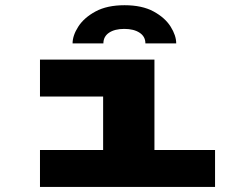

<svg xmlns="http://www.w3.org/2000/svg" viewBox="-20 -734 940 754"><path d="M137 0V-145H385V-355H137V-500H586.5V-145H824.5V0ZM469 -713.5Q538 -713.5 583 -689Q628 -664.5 650 -629.5Q672 -594.5 672 -563.5H551Q551 -590.5 528.2 -605.5Q505.5 -620.5 468 -620.5Q430.5 -620.5 408.2 -605.5Q386 -590.5 386 -563.5H265Q265 -594.5 287.5 -629.5Q310 -664.5 355.2 -689Q400.5 -713.5 469 -713.5Z"/></svg>

Font: Trispace Expanded ExtraBold
Style: Regular
Weight: 800
Width: 7
Designer: Tyler Finck
Foundry: Etcetera Type Company
Version: Version 1.210; ttfautohint (v1.8.3)